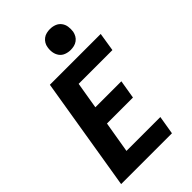

<svg xmlns="http://www.w3.org/2000/svg" viewBox="-285 -1073 1170 1170"><g transform="rotate(-45 300.0 -487.5)"><path d="M29 0 150 -735H588L569 -615H278L249 -442H473L453 -322H229L195 -120H487L467 0ZM390 -795Q369 -795 349 -802.5Q329 -810 317 -826.5Q305 -843 301.5 -864Q298 -885 302 -907Q304 -922 312 -935.5Q320 -949 332.5 -958.5Q345 -968 360.5 -971.5Q376 -975 390 -975Q412 -975 431.5 -967.5Q451 -960 463.5 -943.5Q476 -927 479 -906Q482 -885 479 -863Q476 -848 468.5 -834.5Q461 -821 448 -811.5Q435 -802 420 -798.5Q405 -795 390 -795Z"/></g></svg>

Font: Iosevka Curly HvExObl
Style: Regular
Weight: 900
Width: 7
Italic angle: -9°
Monospace: yes
Designer: Belleve Invis
Foundry: Belleve Invis
Version: Version 11.1.0; ttfautohint (v1.8.3)